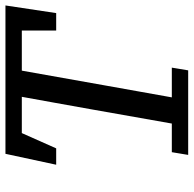

<svg xmlns="http://www.w3.org/2000/svg" viewBox="-23 -687 710 704"><g transform="rotate(-90 332.0 -335.0)"><path d="M80 -484 120 -670H664L636 -484H572V-610H425L372 -312Q361 -249 349.5 -186Q338 -123 327 -60H436L426 0H116L126 -60H231L284 -360Q295 -423 306.5 -485.5Q318 -548 329 -610H196L140 -484Z"/></g></svg>

Font: Source Serif 4 Caption
Style: Italic
Weight: 400
Italic angle: -12°
Designer: Frank Grießhammer
Foundry: Adobe Systems Incorporated
Version: Version 4.004;hotconv 1.0.117;makeotfexe 2.5.65602